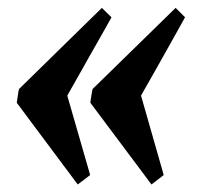

<svg xmlns="http://www.w3.org/2000/svg" viewBox="-20 -476 527 497"><path d="M213.9 -210Q214.8 -219.2 216.3 -227.1Q217.3 -233.9 218.3 -239.3Q219.2 -244.6 219.7 -245.6L434.6 -455.6L459 -431.2L454.1 -422.4Q449.2 -413.6 441.2 -399.2Q433.1 -384.8 422.9 -366.5Q412.6 -348.1 401.9 -329.1Q391.1 -310.1 380.9 -291.7Q370.6 -273.4 362.5 -259.3Q354.5 -245.1 349.6 -236.6Q344.7 -228 345.2 -228L403.8 -22.9L372.1 1.5ZM23.4 -210Q24.4 -219.2 25.9 -227.1Q26.9 -233.9 27.8 -239.3Q28.8 -244.6 29.3 -245.6L243.7 -455.6L268.6 -431.2L263.7 -422.4Q258.8 -413.6 250.7 -399.2Q242.7 -384.8 232.2 -366.5Q221.7 -348.1 210.9 -329.1Q200.2 -310.1 189.9 -291.7Q179.7 -273.4 171.6 -259.3Q163.6 -245.1 158.7 -236.6Q153.8 -228 154.3 -228L213.4 -22.9L181.2 1.5Z"/></svg>

Font: Gentium Book Basic
Style: Bold Italic
Weight: 700
Italic angle: -8°
Designer: J. Victor Gaultney and Annie Olsen
Foundry: SIL International
Version: Version 1.102; 2013; Maintenance release